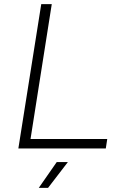

<svg xmlns="http://www.w3.org/2000/svg" viewBox="-20 -720 573 931"><path d="M69 0H493L500 -46H128L231 -700H180ZM168 191H213L309 66H255Z"/></svg>

Font: Arthouse Owned Light
Style: Italic
Weight: 300
Italic angle: -10°
Designer: Jeremy Tribby
Foundry: Tribby Type
Version: Version 1.000;PS 001.000;hotconv 1.0.88;makeotf.lib2.5.64775